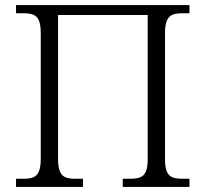

<svg xmlns="http://www.w3.org/2000/svg" viewBox="-20 -734 808 754"><path d="M43 0H306V-32H277C231 -32 208 -42 208 -111V-675H560V-111C560 -42 538 -32 489 -32H462V0H724V-32H698C652 -32 628 -41 628 -109V-602C628 -672 651 -682 699 -682H724V-714H43V-682H70C117 -682 140 -672 140 -604V-111C140 -42 117 -32 71 -32H43Z"/></svg>

Font: Noto Serif Light
Style: Regular
Weight: 300
Designer: Monotype Design Team
Foundry: Monotype Imaging Inc.
Version: Version 2.013